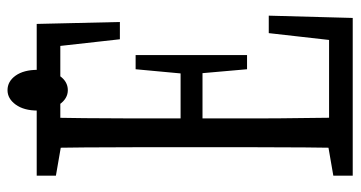

<svg xmlns="http://www.w3.org/2000/svg" viewBox="-234 -682 917 488"><g transform="rotate(-90 224.0 -438.5)"><path d="M21 0V-49.3L122.6 -66.9H129.9V0ZM90.8 0Q92.3 -61 92.8 -122.1Q93.3 -183.1 93.3 -246.1Q93.3 -309.1 93.3 -371.6V-430.7Q93.3 -493.2 93.3 -555.4Q93.3 -617.7 92.8 -680.2Q92.3 -742.7 90.8 -803.2H168.9Q168 -743.2 167.2 -681.2Q166.5 -619.1 166.5 -556.6Q166.5 -494.1 166.5 -430.7V-385.7Q166.5 -317.4 166.5 -252Q166.5 -186.5 167.5 -124Q168.5 -61.5 168.9 0ZM129.9 0V-60.1H389.2L361.8 -23.4L383.3 -213.4H427.7L421.9 0ZM129.9 -381.8V-437.5H305.2V-381.8ZM291.5 -268.6 279.8 -401.9V-425.8L291.5 -551.8H327.6V-268.6ZM21 -754.4V-803.2H129.9V-736.8H122.6ZM367.7 -591.8 346.7 -779.8 374 -743.2H129.9V-803.2H406.7L411.6 -591.8ZM238.3 -724.1Q216.8 -724.1 201.7 -745.8Q186.5 -767.6 186.5 -800.8Q186.5 -835.9 201.7 -856.7Q216.8 -877.4 238.3 -877.4Q260.7 -877.4 275.4 -856.7Q290 -835.9 290 -800.8Q290 -767.6 275.4 -745.8Q260.7 -724.1 238.3 -724.1Z"/></g></svg>

Font: Scarab Serif
Style: Regular
Weight: 400
Designer: John Roberts
Foundry: Scarab
Version: 1.0